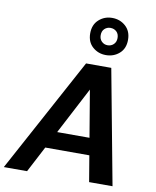

<svg xmlns="http://www.w3.org/2000/svg" viewBox="-126 -1076 938 1155"><g transform="rotate(10 343.0 -498.5)"><path d="M-22 0 357 -700H511L642 0H499L407 -549L120 0ZM110 -159 164 -263H534L550 -159ZM465 -770Q418 -770 384 -800Q350 -830 350 -883Q350 -936 384 -966.5Q418 -997 465 -997Q513 -997 547 -966.5Q581 -936 581 -883Q581 -830 547 -800Q513 -770 465 -770ZM465 -830Q487 -830 502 -844.5Q517 -859 517 -883Q517 -908 502 -922Q487 -936 465 -936Q444 -936 429 -922Q414 -908 414 -883Q414 -859 429 -844.5Q444 -830 465 -830Z"/></g></svg>

Font: DM Sans 16pt
Style: Bold Italic
Weight: 700
Italic angle: -10°
Version: Version 4.004;gftools[0.9.30]